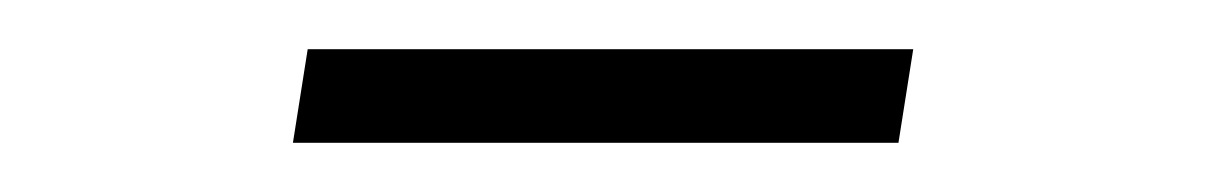

<svg xmlns="http://www.w3.org/2000/svg" viewBox="-20 -379 490 78"><path d="M99 -321 105 -359H351L345 -321Z"/></svg>

Font: Iosevka Etoile Extralight
Style: Italic
Weight: 200
Italic angle: -9°
Designer: Belleve Invis
Foundry: Belleve Invis
Version: Version 22.1.2; ttfautohint (v1.8.4)